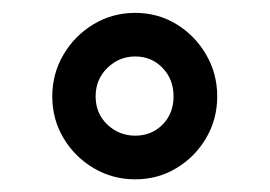

<svg xmlns="http://www.w3.org/2000/svg" viewBox="-20 -741 426 303"><path d="M62.5 -588.9Q62.5 -625 80.3 -655Q98.1 -685.1 127.9 -702.9Q157.7 -720.7 193.4 -720.7Q229 -720.7 258.3 -702.9Q287.6 -685.1 305.2 -655Q322.8 -625 322.8 -588.9Q322.8 -552.7 305.2 -522.9Q287.6 -493.2 258.3 -475.6Q229 -458 193.4 -458Q157.7 -458 127.9 -475.6Q98.1 -493.2 80.3 -522.9Q62.5 -552.7 62.5 -588.9ZM130.9 -588.9Q130.9 -562 149.4 -544.4Q168 -526.9 193.4 -526.9Q219.2 -526.9 236.6 -544.4Q253.9 -562 253.9 -588.9Q253.9 -615.7 236.6 -633.8Q219.2 -651.9 193.4 -651.9Q168 -651.9 149.4 -633.8Q130.9 -615.7 130.9 -588.9Z"/></svg>

Font: Vazirmatn RD UI FD SemiBold
Style: Regular
Weight: 600
Designer: Saber Rastikerdar
Foundry: Saber Rastikerdar
Version: Version 33.003